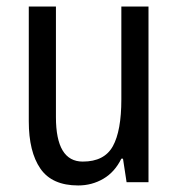

<svg xmlns="http://www.w3.org/2000/svg" viewBox="-20 -557 545 587"><path d="M434 -537V0H367L356 -72H351Q331 -31 296 -10.5Q261 10 219 10Q139 10 103.5 -41.5Q68 -93 68 -186V-537H151V-199Q151 -63 233 -63Q299 -63 325 -110Q351 -157 351 -253V-537Z"/></svg>

Font: Noto Sans Bengali UI Condensed
Style: Regular
Weight: 400
Width: 3
Designer: Jelle Bosma - Monotype Design Team
Foundry: Monotype Imaging Inc.
Version: Version 2.003; ttfautohint (v1.8.4.7-5d5b)